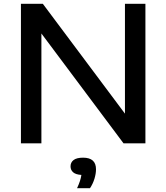

<svg xmlns="http://www.w3.org/2000/svg" viewBox="-20 -760 882 1018"><path d="M91 0V-740H207L642.5 -157.5V-740H751V0H635L199.5 -582.5V0ZM388.5 238Q398.5 216.5 404 199.5Q409.5 182.5 411.5 167.5Q381 165.5 367.5 153.2Q354 141 354 122Q354 101 370.2 88.5Q386.5 76 420.5 76Q489 76 489 137.5Q489 160.5 480.8 187.8Q472.5 215 457 238Z"/></svg>

Font: Encode Sans Expanded Expanded Medium
Style: Regular
Weight: 500
Width: 7
Designer: Multiple Designers
Foundry: Impallari Type
Version: Version 3.000; ttfautohint (v1.8.3) -l 8 -r 50 -G 200 -x 14 